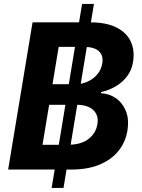

<svg xmlns="http://www.w3.org/2000/svg" viewBox="-20 -838 702 949"><path d="M235.3 90.8 385.7 -818.4H444.3L293.9 90.8ZM20.3 0 140.9 -727.5H425.9Q505.7 -727.5 555.7 -702.2Q605.8 -677 626.3 -632.8Q646.9 -588.7 637.6 -532.1Q631.3 -491.6 608.4 -461.2Q585.5 -430.8 551.9 -411.2Q518.4 -391.5 479.3 -382.8V-377.1Q520 -375.4 553.1 -352.4Q586.1 -329.4 602.5 -288.5Q618.8 -247.6 609.6 -191.6Q600.5 -135.8 566 -92.6Q531.5 -49.3 472.9 -24.7Q414.3 0 332.3 0ZM190.1 -122.4H314.7Q381.1 -122.4 417.8 -151.3Q454.5 -180.2 461.5 -224.8Q466.3 -253.6 455.6 -274.9Q444.8 -296.2 420.4 -308.1Q395.9 -320.1 359.2 -320.1H222.9ZM239.5 -421.9H353.2Q384.9 -421.9 413.1 -434.6Q441.3 -447.3 461 -470.7Q480.7 -494.1 485.7 -525.7Q491.9 -562.2 469.5 -584.2Q447.1 -606.2 394.5 -606.2H270.1Z"/></svg>

Font: Inter
Style: Italic
Weight: 400
Italic angle: -9.3988°
Designer: Rasmus Andersson
Foundry: rsms
Version: Version 4.001;git-66647c0bb